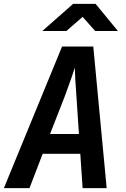

<svg xmlns="http://www.w3.org/2000/svg" viewBox="-29 -970 649 990"><path d="M-9 0 291 -730H452L521 0H397L385 -177H191L123 0ZM229 -279H378L365 -475Q361 -524 359 -563.5Q357 -603 357 -621Q351 -603 337.5 -563.5Q324 -524 306 -476ZM189 -810 348 -950H464L579 -810H462L397 -883L313 -810Z"/></svg>

Font: JetBrains Mono NL
Style: Bold Italic
Weight: 700
Italic angle: -9°
Designer: Philipp Nurullin, Konstantin Bulenkov
Foundry: JetBrains
Version: Version 2.304; ttfautohint (v1.8.4.7-5d5b)